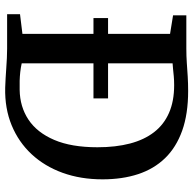

<svg xmlns="http://www.w3.org/2000/svg" viewBox="-22 -768 799 796"><g transform="rotate(90 378.0 -370.5)"><path d="M344 8Q325 7.5 304.5 6.2Q284 5 263 3.5Q242 2 221.5 1Q201 0 182.5 0H39.5V-53.5L121 -63.5V-675.5L44 -688V-743H181.5Q213 -743 241.5 -745Q270 -747 298.5 -748.8Q327 -750.5 357.5 -750.5Q453 -750.5 522.2 -725.8Q591.5 -701 636.2 -654.8Q681 -608.5 702.5 -543Q724 -477.5 724 -395.5Q724 -305 697 -230.2Q670 -155.5 619.8 -101.5Q569.5 -47.5 499.8 -18.8Q430 10 344 8ZM353 -52Q423 -53 476.5 -88.5Q530 -124 560.5 -195.2Q591 -266.5 591 -374.5Q591 -450.5 575.5 -509.5Q560 -568.5 528.5 -609.2Q497 -650 448.5 -671.2Q400 -692.5 333.5 -692.5Q314 -692.5 297.2 -691Q280.5 -689.5 267 -688Q253.5 -686.5 243 -686V-60.5Q261 -56.5 279.2 -54.5Q297.5 -52.5 315.5 -52Q333.5 -51.5 353 -52ZM55.5 -358V-418.5H388.5V-358Z"/></g></svg>

Font: Merriweather Light 18pt SemiBold
Style: Regular
Weight: 600
Version: Version 2.100